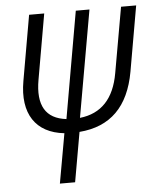

<svg xmlns="http://www.w3.org/2000/svg" viewBox="-53 -564 692 834"><g transform="rotate(-5 293.0 -147.0)"><path d="M174.3 224.6H240.7L278.8 8.3C414.6 -2.4 495.1 -82.5 522 -232.9L571.8 -517.6H505.9L455.6 -232.9C436.5 -122.6 379.9 -62.5 286.1 -52.2L368.2 -517.6H308.6L227.1 -52.2C137.2 -62.5 101.6 -122.6 121.1 -232.9L170.9 -517.6H105L55.2 -232.9C30.3 -92.3 88.9 -4.9 212.9 8.3Z"/></g></svg>

Font: Cascadia Code NF Light
Style: Italic
Weight: 300
Italic angle: -10°
Monospace: yes
Designer: Aaron Bell
Foundry: Saja Typeworks
Version: Version 2404.023